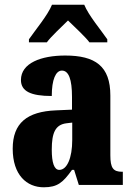

<svg xmlns="http://www.w3.org/2000/svg" viewBox="-20 -786 563 816"><path d="M103 -619V-606H179C197 -631 242 -672 269 -699C294 -675 349 -623 360 -606H436V-619C410 -657 356 -721 338 -766H201C183 -721 129 -657 103 -619ZM166 10C225 10 248 -11 286 -64H295L315 0H502V-56H499C461 -56 449 -72 449 -126V-380C449 -505 385 -550 257 -550C155 -550 69 -518 69 -446C69 -398 111 -378 200 -378C200 -448 217 -486 243 -486C272 -486 286 -449 286 -374V-320L218 -317C95 -312 34 -263 34 -154C34 -42 94 10 166 10ZM232 -64C210 -64 200 -95 200 -150C200 -221 215 -256 262 -262L287 -265V-191C287 -115 265 -64 232 -64Z"/></svg>

Font: Noto Serif Ethiopic ExtraCondensed Black
Style: Regular
Weight: 900
Width: 2
Designer: Monotype Design Team
Foundry: Monotype Imaging Inc.
Version: Version 2.102